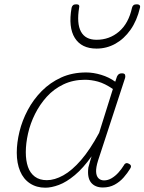

<svg xmlns="http://www.w3.org/2000/svg" viewBox="-20 -856 672 893"><path d="M191 17Q150 17 119.5 -3Q89 -23 73.5 -60Q58 -97 58 -146Q58 -192 70.5 -243.5Q83 -295 109 -344Q135 -393 174 -432.5Q213 -472 264.5 -495.5Q316 -519 381 -519Q414 -519 450.5 -508Q487 -497 516 -476L524 -500Q528 -508 533 -511.5Q538 -515 547 -515Q559 -515 561.5 -508.5Q564 -502 562 -494L436 -109Q426 -77 427 -57Q428 -37 438 -27Q448 -17 464 -17Q482 -17 499 -27Q516 -37 530.5 -53Q545 -69 556 -87Q559 -94 565 -96.5Q571 -99 580 -94Q588 -90 589 -84Q590 -78 585 -71Q573 -51 555 -30.5Q537 -10 513 3Q489 16 458 16Q440 16 426 10Q412 4 403 -7.5Q394 -19 391 -36.5Q388 -54 391 -77Q394 -90 398 -103Q402 -116 406 -129Q367 -74 328 -41.5Q289 -9 254 4Q219 17 191 17ZM100 -148Q100 -109 110 -80Q120 -51 142 -34.5Q164 -18 198 -18Q234 -18 274.5 -40.5Q315 -63 357 -111.5Q399 -160 441 -238L505 -442Q467 -468 435.5 -476.5Q404 -485 375 -485Q320 -485 275 -463.5Q230 -442 197.5 -406Q165 -370 143 -326Q121 -282 110.5 -235.5Q100 -189 100 -148ZM429 -630Q359 -630 328 -679.5Q297 -729 313 -820Q315 -828 320 -832Q325 -836 335 -836Q344 -836 347 -832Q350 -828 348 -820Q336 -747 356.5 -709Q377 -671 429 -671Q489 -671 533.5 -709Q578 -747 594 -820Q596 -828 601 -832Q606 -836 617 -836Q625 -836 629 -832Q633 -828 631 -820Q617 -760 587 -717.5Q557 -675 516.5 -652.5Q476 -630 429 -630Z"/></svg>

Font: Playwrite MX Thin
Style: Regular
Weight: 250
Designer: Veronika Burian, José Scaglione
Foundry: TypeTogether
Version: Version 1.002